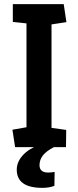

<svg xmlns="http://www.w3.org/2000/svg" viewBox="-20 -711 379 928"><path d="M53 0 40 -84 108 -96V-598L42 -605V-691H288L301 -604L229 -593V-93L300 -83L299 0ZM185 197Q61 197 61 109Q61 68 96 33.5Q131 -1 191 -16L241 0Q204 19 187.5 40Q171 61 171 87Q171 123 213 123Q227 123 244 120L243 187Q219 197 185 197Z"/></svg>

Font: Kreon Light SemiBold
Style: Regular
Weight: 600
Version: Version 2.002